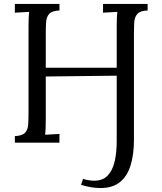

<svg xmlns="http://www.w3.org/2000/svg" viewBox="-20 -720 820 969"><path d="M487 229Q443 229 389 213L399 183Q431 192 455 192Q499 192 523.5 166Q548 140 558.5 95.5Q569 51 569 -6V-338L211 -334V-119Q211 -66 208 -40Q226 -41 244 -42Q262 -43 280 -44V0H55V-33Q93 -35 107 -50.5Q121 -66 122.5 -93.5Q124 -121 124 -156V-588Q124 -630 127 -660Q109 -659 91 -658Q73 -657 55 -656V-700H280V-667Q243 -666 228.5 -650Q214 -634 212.5 -607Q211 -580 211 -544V-378H569V-588Q569 -630 572 -660Q554 -659 536 -658Q518 -657 500 -656V-700H725V-667Q688 -666 673.5 -650Q659 -634 657.5 -607Q656 -580 656 -544V-14Q656 58 639.5 113Q623 168 586 198.5Q549 229 487 229Z"/></svg>

Font: Lora
Style: Regular
Weight: 400
Designer: Olga Karpushina, Alexei Vanyashin (Cyrillic)
Foundry: Cyreal
Version: Version 3.005; ttfautohint (v1.8.4.7-5d5b)